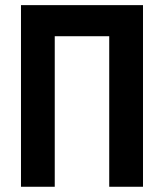

<svg xmlns="http://www.w3.org/2000/svg" viewBox="-20 -713 626 733"><path d="M397 0V-574.7H189V0H60.1V-693.4H525.9V0Z"/></svg>

Font: Cascadia Code PL
Style: Bold
Weight: 700
Monospace: yes
Designer: Aaron Bell
Foundry: Saja Typeworks
Version: Version 2404.023; ttfautohint (v1.8.4)